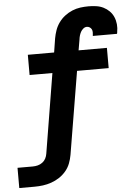

<svg xmlns="http://www.w3.org/2000/svg" viewBox="-67 -789 729 1040"><g transform="rotate(-5 297.5 -269.0)"><path d="M-5 205V95H78Q92 95 105.5 91.5Q119 88 130.5 79.5Q142 71 148.5 58.5Q155 46 157 32L228 -400H104V-510H247L259 -586Q263 -608 270.5 -629.5Q278 -651 292 -670.5Q306 -690 325 -704.5Q344 -719 365.5 -728Q387 -737 409.5 -740Q432 -743 454 -743Q475 -743 496 -740Q517 -737 535 -728Q553 -719 567 -705Q581 -691 589 -672.5Q597 -654 599 -633Q601 -612 597 -591Q597 -588 596.5 -586Q596 -584 595 -581H463Q463 -582 463.5 -582.5Q464 -583 464 -584Q465 -592 465 -601Q465 -610 461.5 -617Q458 -624 451 -628.5Q444 -633 436 -633Q425 -633 416 -625.5Q407 -618 402 -608.5Q397 -599 394 -588.5Q391 -578 390 -568L380 -510H534V-400H362L287 50Q283 73 274.5 95.5Q266 118 250 137Q234 156 213.5 169.5Q193 183 170 191Q147 199 124 202Q101 205 78 205Z"/></g></svg>

Font: Iosevka Curly Slab XBdExObl
Style: Regular
Weight: 800
Width: 7
Italic angle: -9°
Monospace: yes
Designer: Belleve Invis
Foundry: Belleve Invis
Version: Version 11.1.0; ttfautohint (v1.8.3)